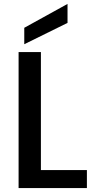

<svg xmlns="http://www.w3.org/2000/svg" viewBox="-20 -961 484 981"><path d="M325 -844 104 -735V-819L325 -941ZM189 -92H424V0H75V-695H189Z"/></svg>

Font: Fz Poppins Med
Style: Regular
Weight: 500
Designer: Ninad Kale (Devanagari), Jonny Pinhorn (Latin)
Foundry: Indian Type Foundry
Version: Vit hóa bi Vntype.Com & FontZin.Com